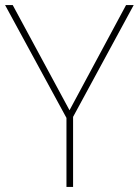

<svg xmlns="http://www.w3.org/2000/svg" viewBox="-20 -734 545 754"><path d="M253 -301 475 -714H505L267 -275V0H241V-271L0 -714H30Z"/></svg>

Font: Noto Sans Khmer UI Thin
Style: Regular
Weight: 100
Designer: Danh Hong and the Monotype Design Team
Foundry: Monotype Imaging Inc.
Version: Version 2.002; ttfautohint (v1.8.4.7-5d5b)